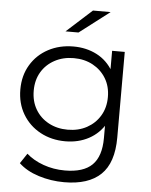

<svg xmlns="http://www.w3.org/2000/svg" viewBox="-61 -781 807 1029"><g transform="rotate(5 342.5 -266.0)"><path d="M323 199Q251 199 185 178Q119 157 78 118L114 64Q151 97 205.5 116.5Q260 136 321 136Q421 136 468 89.5Q515 43 515 -55V-186L525 -276L518 -366V-525H586V-64Q586 72 519.5 135.5Q453 199 323 199ZM310 -20Q235 -20 175 -52.5Q115 -85 80.5 -143Q46 -201 46 -276Q46 -351 80.5 -408.5Q115 -466 175 -498Q235 -530 310 -530Q380 -530 436 -501Q492 -472 525 -415Q558 -358 558 -276Q558 -194 525 -137Q492 -80 436 -50Q380 -20 310 -20ZM317 -83Q375 -83 420 -107.5Q465 -132 491 -175.5Q517 -219 517 -276Q517 -333 491 -376Q465 -419 420 -443.5Q375 -468 317 -468Q260 -468 214.5 -443.5Q169 -419 143.5 -376Q118 -333 118 -276Q118 -219 143.5 -175.5Q169 -132 214.5 -107.5Q260 -83 317 -83ZM260 -607 397 -731H492L330 -607Z"/></g></svg>

Font: Montserrat Thin
Style: Regular
Weight: 400
Version: Version 9.000